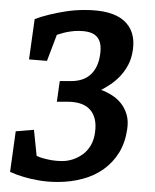

<svg xmlns="http://www.w3.org/2000/svg" viewBox="-20 -885 308 381"><path d="M94.7 -523.9Q74.7 -523.9 57.6 -526.9Q40.5 -529.8 27.8 -533.7Q12.7 -538.1 0 -543.9L11.2 -624.5L47.4 -627.4L52.7 -575.7Q59.6 -572.3 67.9 -570.3Q74.7 -568.4 83.7 -566.9Q92.8 -565.4 103.5 -565.4Q114.7 -565.4 125.5 -569.1Q136.2 -572.8 145.3 -579.6Q154.3 -586.4 160.4 -596.9Q166.5 -607.4 168.5 -621.6Q170.9 -638.2 167.7 -649.9Q164.6 -661.6 157.2 -668.9Q149.9 -676.3 138.9 -679.7Q127.9 -683.1 114.3 -683.1H92.8L98.6 -724.1H121.1Q146.5 -724.1 160.9 -738Q175.3 -752 178.7 -776.9Q180.7 -790.5 178.5 -799.6Q176.3 -808.6 170.4 -814Q164.6 -819.3 155.5 -821.5Q146.5 -823.7 135.7 -823.7Q127.4 -823.7 119.6 -822.5Q111.8 -821.3 106 -819.8Q99.1 -817.9 92.8 -815.9L73.2 -764.2L37.6 -767.1L48.8 -847.2Q62 -852.1 78.1 -856Q91.8 -859.4 109.9 -862.3Q127.9 -865.2 148.4 -865.2Q201.7 -865.2 225.3 -844.5Q249 -823.7 243.7 -786.1Q241.2 -768.6 234.1 -755.6Q227.1 -742.7 217.8 -733.2Q208.5 -723.6 198.7 -717.3Q189 -710.9 180.7 -706.5Q191.9 -702.6 202.1 -696Q212.4 -689.5 220 -679.9Q227.5 -670.4 231.2 -657.7Q234.9 -645 232.4 -628.4Q228.5 -602.1 216.6 -582.5Q204.6 -563 186.3 -549.8Q168 -536.6 144.5 -530.3Q121.1 -523.9 94.7 -523.9Z"/></svg>

Font: Noticia Text
Style: Italic
Weight: 400
Italic angle: -8°
Designer: JM Sole
Foundry: JM Sole
Version: Version 1.003